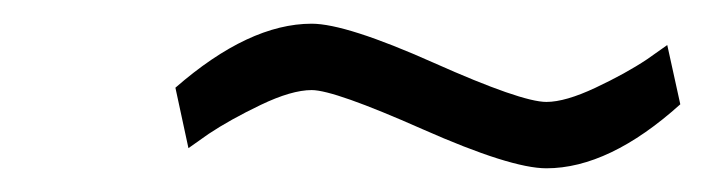

<svg xmlns="http://www.w3.org/2000/svg" viewBox="-20 -343 600 162"><path d="M543 -305 526 -293C514 -285 499.5 -277 482.5 -269C465.5 -261 451.7 -257 441 -257C427 -257 395.3 -268 346 -290C296.7 -312 262.3 -323 243 -323C207.7 -323 169.3 -305 128 -269L139 -218L156 -230C168 -238 182.7 -246.2 200 -254.5C217.3 -262.8 231.7 -267 243 -267C255.7 -267 286.8 -256 336.5 -234C386.2 -212 421 -201 441 -201C476.3 -201 514 -219 554 -255Z"/></svg>

Font: RazerF5 Light
Style: Italic
Weight: 300
Foundry: Razer Inc.
Version: Version 2